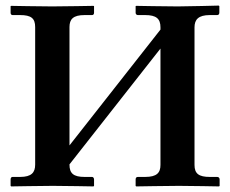

<svg xmlns="http://www.w3.org/2000/svg" viewBox="-20 -667 823 688"><path d="M677 -569C677 -597 691 -613 732 -613H758C763 -613 766 -616 766 -622V-645L764 -647C764 -647 653 -644 617 -644C578 -644 468 -646 468 -646L466 -645V-621C466 -616 470 -613 474 -613H500C540 -613 555 -600 555 -569V-561L229 -146V-570C229 -598 242 -613 283 -613H310C314 -613 317 -616 317 -621V-645L315 -646C315 -646 202 -644 167 -644C127 -644 20 -646 20 -646L18 -645V-621C18 -616 21 -613 25 -613H52C92 -613 106 -601 106 -570V-77C106 -49 93 -33 52 -33H25C21 -33 18 -30 18 -24V-1L20 1C20 1 134 -1 169 -1C208 -1 315 1 315 1L317 -1V-24C317 -30 313 -33 310 -33H283C243 -33 229 -46 229 -77V-78L555 -493V-76C555 -48 542 -33 500 -33H474C469 -33 466 -30 466 -24V-1L468 1C468 1 585 -1 621 -1C660 -1 765 1 765 1L767 -1V-24C767 -30 763 -33 758 -33H732C692 -33 677 -45 677 -76Z"/></svg>

Font: Libertinus Serif Semibold
Style: Regular
Weight: 600
Designer: Philipp H. Poll, Khaled Hosny
Foundry: Caleb Maclennan
Version: Version 7.050;RELEASE